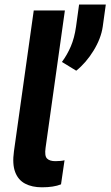

<svg xmlns="http://www.w3.org/2000/svg" viewBox="-20 -795 475 825"><path d="M32.2 0ZM258.8 -750 175.8 -159.7Q170.9 -125 182.1 -113.8Q193.4 -102.5 217.8 -102.5Q242.2 -102.5 257.3 -106.4L242.2 -2.9Q210.9 9.8 160.2 9.8Q117.7 9.8 87.9 -5.9Q58.1 -21.5 45.2 -55.7Q32.2 -89.8 40 -145.5L125 -750ZM421.4 -680.2Q414.1 -629.9 382.1 -577.6Q350.1 -525.4 307.6 -491.2L246.1 -528.8Q268.6 -559.1 284.2 -595.5Q299.8 -631.8 306.6 -679.7L319.8 -775.4H434.6Z"/></svg>

Font: Robert Sans ExtraBold
Style: Italic
Weight: 800
Italic angle: -8°
Designer: Christian Robertson (extended by Adam Twardoch)
Foundry: Google
Version: Version 12.135;April 2, 2019;FontCreator 11.5.0.2425 64-bit;